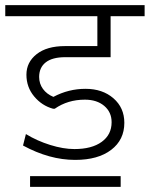

<svg xmlns="http://www.w3.org/2000/svg" viewBox="-35 -643 580 744"><path d="M432.6 39.6V81.1H81.5V39.6ZM256.8 -23.4H255.9Q156.7 -23.4 54.2 -79.1L65.4 -123.5Q108.4 -97.2 159.4 -81.3Q210.4 -65.4 253.4 -65.4Q320.8 -65.4 359.1 -93.3Q397.5 -121.1 397.5 -169.4Q397.5 -208.5 368.9 -232.7Q340.3 -256.8 293.9 -256.8Q227.5 -256.8 177.2 -221.7H170.4Q127.4 -233.4 97.4 -269.3Q67.4 -305.2 67.4 -353.5Q67.4 -401.9 106.9 -433.1Q146.5 -464.4 216.8 -464.4H342.3V-580.1H-14.6V-623H525.4V-580.1H393.6V-421.4H217.8Q168 -421.4 142.3 -401.4Q116.7 -381.3 116.7 -344.7Q116.7 -318.8 131.3 -298.6Q146 -278.3 171.9 -267.6Q230.5 -298.8 296.4 -298.8Q362.3 -298.8 404.5 -262.2Q446.8 -225.6 446.8 -167Q446.8 -101.1 395.8 -62.3Q344.7 -23.4 256.8 -23.4Z"/></svg>

Font: Yantramanav Light
Style: Regular
Weight: 300
Version: Version 1.001;PS 1.0;hotconv 1.0.72;makeotf.lib2.5.5900; ttf